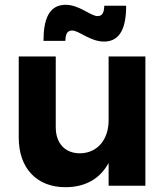

<svg xmlns="http://www.w3.org/2000/svg" viewBox="-20 -773 700 799"><path d="M280 -646C309 -646 355 -600 413 -600C481 -600 505 -659 505 -749H414C413 -724 408 -706 386 -706C357 -706 311 -753 253 -753C184 -753 161 -693 161 -603H252C253 -629 258 -646 280 -646ZM432 -538V-272C432 -194 387 -136 313 -135C251 -135 212 -176 212 -244V-538H58V-200C58 -73 133 6 252 6C333 6 395 -27 432 -95V0H585V-538Z"/></svg>

Font: Juman SemiBold
Style: Regular
Weight: 600
Designer: Bandar Raffah (Arabic) Julieta Ulanovsky (Latin)
Foundry: Caramella
Version: Version 5.022;PS 005.022;hotconv 1.0.88;makeotf.lib2.5.64775